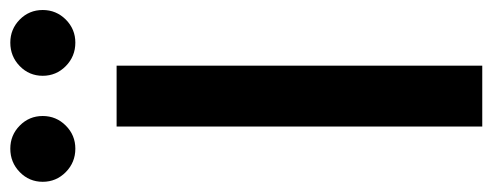

<svg xmlns="http://www.w3.org/2000/svg" viewBox="-352 -660 979 382"><g transform="rotate(-90 138.0 -469.5)"><path d="M197.8 -727.5V0H76.7V-727.5ZM243.7 -809.6Q216.3 -809.6 197 -828.6Q177.7 -847.7 177.7 -874.5Q177.7 -901.4 197 -920.2Q216.3 -939 243.7 -939Q270.5 -939 289.6 -920.2Q308.6 -901.4 308.6 -874.5Q308.6 -847.7 289.6 -828.6Q270.5 -809.6 243.7 -809.6ZM32.7 -809.6Q5.4 -809.6 -13.9 -828.6Q-33.2 -847.7 -33.2 -874.5Q-33.2 -901.4 -13.9 -920.2Q5.4 -939 32.7 -939Q59.6 -939 78.6 -920.2Q97.7 -901.4 97.7 -874.5Q97.7 -847.7 78.6 -828.6Q59.6 -809.6 32.7 -809.6Z"/></g></svg>

Font: Inter Cardless
Style: Medium
Weight: 500
Designer: Rasmus Andersson
Foundry: rsms
Version: Version 4.001;git-9221beed3